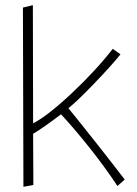

<svg xmlns="http://www.w3.org/2000/svg" viewBox="-20 -718 524 736"><path d="M242.2 -303.2Q275.4 -329.6 340.3 -397Q405.3 -464.4 441.9 -509.8L412.1 -530.8Q349.1 -449.2 256.3 -361.8Q163.6 -274.4 106.9 -245.1L106 -698.2L67.9 -689L69.8 -2L107.9 -8.8L106.9 -205.1Q141.6 -225.1 213.9 -279.8Q259.8 -231 320.6 -155Q381.3 -79.1 430.2 -4.9L458 -29.8Q410.6 -91.8 358.6 -157.7Q306.6 -223.6 276.9 -260.5Q247.1 -297.4 242.2 -303.2Z"/></svg>

Font: Comic Neue Angular Light
Style: Regular
Weight: 300
Designer: Craig Rozynski
Foundry: Craig Rozynski
Version: Version 2.003